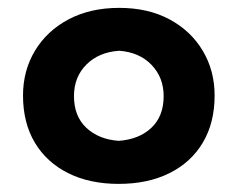

<svg xmlns="http://www.w3.org/2000/svg" viewBox="-20 -796 597 483"><path d="M278.6 -441.7Q228.5 -445.3 197.3 -474.4Q166.1 -503.5 166.1 -554.4Q166.1 -602.1 197.2 -633.4Q228.2 -664.8 279.9 -668.3Q331 -664.5 361.4 -632.6Q391.7 -600.8 391.7 -554.4Q391.7 -503.5 360.7 -474.4Q329.7 -445.3 278.6 -441.7ZM278.6 -333.4Q351.8 -333.4 406 -360.3Q460.2 -387.1 490 -436.9Q519.9 -486.8 519.9 -555.7Q519.9 -618.4 490 -668.4Q460.2 -718.4 406.4 -747.3Q352.6 -776.2 279.9 -776.2Q206.9 -776.2 152.5 -747.3Q98 -718.4 68 -668.4Q37.9 -618.4 37.9 -555.7Q37.9 -486.8 67.8 -436.9Q97.8 -387.1 151.8 -360.3Q205.9 -333.4 278.6 -333.4Z"/></svg>

Font: Pinar-VF
Style: Regular
Weight: 300
Designer: Amin Abedi
Version: Version 3.0